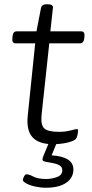

<svg xmlns="http://www.w3.org/2000/svg" viewBox="-20 -670 430 900"><path d="M230 6Q162 6 132.5 -26.5Q103 -59 110 -127L145 -467H52Q36 -467 38 -490L39 -500Q41 -523 58 -523H151L172 -632Q176 -650 198 -650H204Q231 -650 228 -632L216 -523H361Q378 -523 376 -500L375 -490Q372 -467 356 -467H211L175 -133Q170 -84 187.5 -68Q205 -52 256 -52Q287 -52 311 -58.5Q335 -65 340 -65Q346 -65 346 -58Q346 -53 344.5 -44Q343 -35 340 -27Q337 -16 320 -9Q303 -2 278.5 2Q254 6 230 6ZM195 210Q170 210 145 204.5Q120 199 103.5 190Q87 181 87 173Q87 168 92.5 157.5Q98 147 105 147Q116 147 137 158Q158 169 197 169Q222 169 247 160Q272 151 272 128Q272 112 258 104.5Q244 97 225.5 94Q207 91 193 88Q179 85 179 78Q179 70 185.5 56Q192 42 210 -3H247L222 58Q324 65 324 124Q324 164 290 187Q256 210 195 210Z"/></svg>

Font: Asap Expanded Expanded Light
Style: Italic
Weight: 300
Width: 7
Italic angle: -6°
Designer: Pablo Cosgaya
Foundry: Omnibus-Type
Version: Version 3.001; ttfautohint (v1.8.4.7-5d5b)